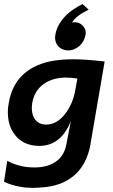

<svg xmlns="http://www.w3.org/2000/svg" viewBox="-27 -716 561 954"><path d="M136 217.5Q101.5 217.5 73.5 212Q28 204 -7 187L9 83Q35.5 98 70.2 107Q105 116 143 116Q207 116 247 89.5Q292 60.5 303 0L325 -114.5Q276 8.5 169 9Q125 9 92.5 -8Q60 -25 41 -54.5Q12 -95.5 12 -160Q12 -182.5 17 -207Q46 -371 219 -410.5Q272.5 -421.5 336 -421.5Q396 -421.5 493 -410.5L422.5 0H423Q404.5 101.5 341.8 155.5Q279 209.5 181 215Q157.5 217.5 136 217.5ZM202.5 -97Q255.5 -97 297 -150.5Q336 -201 348 -273.5L357.5 -325.5Q328 -330.5 300 -330.5Q235 -330.5 189.5 -298Q144 -265.5 133 -204Q131.5 -193 131 -181.5Q131 -149.5 143 -129.5Q151 -114.5 166 -105.8Q181 -97 202.5 -97ZM312 -465.5Q297 -465.5 283.2 -471.5Q269.5 -477.5 261 -488Q246.5 -505.5 246.5 -530.5L248 -543Q256 -594 301.5 -640Q330.5 -669 383 -696L413.5 -668Q349.5 -637 331 -604L344 -605.5Q368 -605.5 383.5 -589.2Q399 -573 399 -554.5Q399 -547.5 397.5 -541Q395 -526 387 -511.8Q379 -497.5 367.5 -487.5Q356 -477.5 342 -471.5Q328 -465.5 312 -465.5Z"/></svg>

Font: Lucymar Sans SemiBold
Style: Italic
Weight: 600
Italic angle: -10°
Foundry: The League of Moveable Type (original font) / Main changes by Cristiano Sobral with portions from Mirco Monsees
Version: Version 2.00;August 30, 2020;FontCreator 13.0.0.2681 64-bit